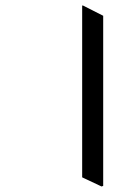

<svg xmlns="http://www.w3.org/2000/svg" viewBox="-20 -644 464 694"><path d="M347 30 277 -3V-624H280L353 -587V28Z"/></svg>

Font: Noto Serif Bengali SemiCondensed SemiBold
Style: Regular
Weight: 600
Width: 4
Designer: Juan Bruce, Universal Thirst, Indian Type Foundry and the Monotype Design Team.
Foundry: Monotype Imaging Inc.
Version: Version 2.003; ttfautohint (v1.8.4.7-5d5b)